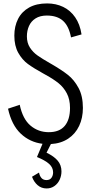

<svg xmlns="http://www.w3.org/2000/svg" viewBox="-20 -815 535 1098"><path d="M271 8.8 246.1 58.1Q289.6 79.1 310.5 104.5Q331.5 129.9 331.5 165Q331.5 189.9 321.3 212.4Q311 234.9 291.5 248.8Q272 262.7 246.6 262.7Q216.8 262.7 195.3 244.1Q173.8 225.6 163.1 195.8L203.1 171.9Q207 191.9 217.5 203.4Q228 214.8 245.6 214.8Q265.1 214.8 274.4 201.7Q283.7 188.5 283.7 170.9Q283.7 142.6 260.3 121.8Q236.8 101.1 191.4 83L223.1 7.3Q150.9 -1.5 98.6 -50.8Q46.4 -100.1 25.9 -193.4L92.8 -215.8Q109.9 -134.3 154.5 -96.7Q199.2 -59.1 258.8 -59.1Q319.8 -59.1 350.1 -95Q380.4 -130.9 380.4 -197.8Q380.4 -246.6 362.1 -281.2Q343.8 -315.9 314.9 -339.1Q286.1 -362.3 242.7 -386.2L226.1 -395.5Q171.9 -425.3 139.4 -449.2Q106.9 -473.1 84.5 -512.9Q62 -552.7 62 -611.3Q62 -665 83.3 -706.8Q104.5 -748.5 146.5 -772Q188.5 -795.4 249.5 -795.4Q299.8 -795.4 341.1 -775.6Q382.3 -755.9 409.9 -716.1Q437.5 -676.3 446.3 -618.2L386.2 -601.1Q374 -665.5 340.6 -695.8Q307.1 -726.1 247.6 -726.1Q209 -726.1 183.3 -709.7Q157.7 -693.4 145.8 -666.3Q133.8 -639.2 133.8 -606.9Q133.8 -569.8 151.1 -543Q168.5 -516.1 194.8 -497.6Q221.2 -479 266.6 -453.1L275.9 -447.8Q332.5 -415 368.4 -386.7Q404.3 -358.4 429.2 -312Q454.1 -265.6 454.1 -197.8Q454.1 -140.6 432.6 -95Q411.1 -49.3 369.9 -22Q328.6 5.4 271 8.8Z"/></svg>

Font: Decalotype Light
Style: Regular
Weight: 300
Designer: Alfredo Marco Pradil
Foundry: Alfredo Marco Pradil
Version: Version 1.0